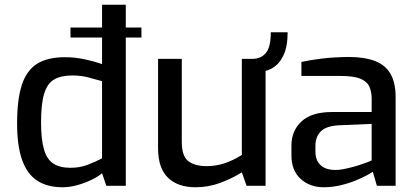

<svg xmlns="http://www.w3.org/2000/svg" viewBox="-20 -783 1753 809"><path d="M277 -625V-667H576V-625ZM244 6Q179 6 136.5 -22Q94 -50 73 -109.5Q52 -169 52 -263Q52 -362 71.5 -423.5Q91 -485 135 -513.5Q179 -542 254 -542Q296 -542 337.5 -533Q379 -524 410 -513V-763H510V0H428L410 -53Q394 -39 366 -25.5Q338 -12 306 -3Q274 6 244 6ZM276 -76Q317 -76 350.5 -89Q384 -102 410 -116V-441Q379 -450 349.5 -457.5Q320 -465 284 -465Q237 -465 208 -448Q179 -431 166 -388Q153 -345 153 -268Q153 -197 165 -154.5Q177 -112 204.5 -94Q232 -76 276 -76Z M1016 -479V-535H1044Q1079 -535 1100 -559.5Q1121 -584 1121 -647H1192Q1192 -587 1174.5 -550Q1157 -513 1127.5 -496Q1098 -479 1061 -479ZM804 6Q729 6 687.5 -34.5Q646 -75 646 -158V-535H746V-185Q746 -125 773.5 -104Q801 -83 851 -83Q891 -83 927.5 -95.5Q964 -108 999 -130V-535H1099V0H1019L999 -57Q960 -32 909.5 -13Q859 6 804 6Z M1344 6Q1285 6 1246.5 -29.5Q1208 -65 1208 -128V-170Q1208 -232 1250.5 -271.5Q1293 -311 1379 -311H1546V-367Q1546 -398 1535.5 -419.5Q1525 -441 1497 -452Q1469 -463 1414 -463H1250V-522Q1286 -530 1334.5 -536Q1383 -542 1448 -543Q1514 -543 1558.5 -526.5Q1603 -510 1625 -472.5Q1647 -435 1647 -373V0H1568L1551 -59Q1545 -55 1526 -44.5Q1507 -34 1477.5 -22Q1448 -10 1413.5 -2Q1379 6 1344 6ZM1390 -67Q1405 -66 1425.5 -70Q1446 -74 1466.5 -79.5Q1487 -85 1504.5 -91Q1522 -97 1533.5 -101.5Q1545 -106 1546 -107V-261L1406 -255Q1354 -252 1331.5 -229Q1309 -206 1309 -169V-145Q1309 -116 1321 -98.5Q1333 -81 1351.5 -74Q1370 -67 1390 -67Z"/></svg>

Font: Exo Thin Medium
Style: Regular
Weight: 500
Version: Version 2.000